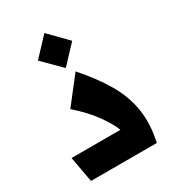

<svg xmlns="http://www.w3.org/2000/svg" viewBox="-183 -859 866 960"><g transform="rotate(-30 250.0 -378.5)"><path d="M57 0 30 -148H312Q297 -189 256.5 -245.5Q216 -302 147 -363L264 -513Q340 -427 386 -348Q432 -269 445.5 -185Q459 -101 437 0ZM230 -552 128 -654 225 -757 326 -654Z"/></g></svg>

Font: Readex Pro bold
Style: Bold
Weight: 700
Designer: Bonnie Shaver-Troup, Thomas Jockin
Foundry: Lexend
Version: Version 1.200; ttfautohint (v1.8.3)